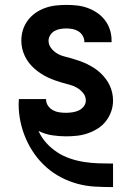

<svg xmlns="http://www.w3.org/2000/svg" viewBox="-20 -548 540 783"><path d="M440 215Q404 215 367.5 213Q331 211 296 201.5Q261 192 228.5 175Q196 158 169 134Q142 110 121 80.5Q100 51 85.5 17.5Q71 -16 63.5 -51.5Q56 -87 56 -124Q56 -129 56.5 -134Q57 -139 57 -144H168V-142Q168 -128 176 -116.5Q184 -105 196 -98.5Q208 -92 221.5 -90Q235 -88 249 -88Q262 -88 275.5 -90Q289 -92 301 -97.5Q313 -103 321.5 -114Q330 -125 330 -138Q330 -155 319.5 -168Q309 -181 295 -189.5Q281 -198 265.5 -202Q250 -206 234.5 -210.5Q219 -215 203.5 -220.5Q188 -226 173.5 -233Q159 -240 145.5 -249Q132 -258 120 -268.5Q108 -279 98 -292Q88 -305 81 -320Q74 -335 70.5 -350.5Q67 -366 67 -382Q67 -405 73.5 -426Q80 -447 93.5 -465Q107 -483 125 -495.5Q143 -508 164 -515.5Q185 -523 207 -525.5Q229 -528 251 -528Q273 -528 295 -525.5Q317 -523 337.5 -515.5Q358 -508 376.5 -495.5Q395 -483 408.5 -465Q422 -447 428.5 -426Q435 -405 435 -383V-376H324V-378Q324 -391 317 -402.5Q310 -414 299.5 -420.5Q289 -427 276.5 -429.5Q264 -432 251 -432Q239 -432 226.5 -430Q214 -428 203 -422Q192 -416 185 -405Q178 -394 178 -382Q178 -366 188 -352.5Q198 -339 212 -330.5Q226 -322 242 -318Q258 -314 273.5 -309.5Q289 -305 304.5 -299.5Q320 -294 334.5 -287Q349 -280 362.5 -271.5Q376 -263 388 -252Q400 -241 410 -228Q420 -215 427 -200.5Q434 -186 437.5 -170Q441 -154 441 -138Q441 -115 433.5 -93.5Q426 -72 412 -54Q398 -36 379 -24Q360 -12 338.5 -4.5Q317 3 294.5 5.5Q272 8 249 8Q220 8 191.5 3.5Q163 -1 137 -14Q149 13 169 35Q189 57 213.5 73Q238 89 266 98.5Q294 108 323 112.5Q352 117 381.5 118Q411 119 440 119H441V215Z"/></svg>

Font: Iosevka Term
Style: Bold
Weight: 700
Monospace: yes
Designer: Belleve Invis
Foundry: Belleve Invis
Version: Version 30.0.1